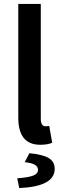

<svg xmlns="http://www.w3.org/2000/svg" viewBox="-20 -726 311 979"><path d="M173.8 140.1Q173.8 106.9 106 101.1L129.9 55.2Q200.2 62 229.5 80.6Q258.8 99.1 258.8 134.8Q259.3 225.1 78.1 232.9L67.9 183.1Q127 178.7 150.4 168.9Q173.8 159.2 173.8 140.1ZM185.1 12.2Q73.2 12.2 73.2 -126V-706.1H188V-120.1Q188 -82 212.9 -82Q221.7 -82 231 -84L246.1 2Q223.1 12.2 185.1 12.2Z"/></svg>

Font: SourceSansPro-Semibold
Style: Regular
Weight: 600
Designer: Paul D. Hunt
Foundry: Adobe Systems Incorporated
Version: Version 2.020;PS 2.0;hotconv 1.0.86;makeotf.lib2.5.63406